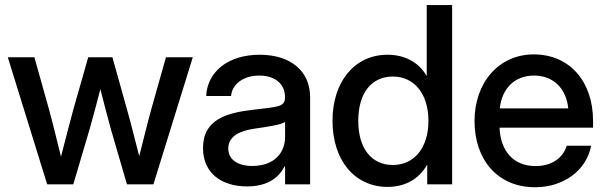

<svg xmlns="http://www.w3.org/2000/svg" viewBox="-20 -748 2457 779"><path d="M11.7 -515.6 171.4 0H277.3L343.8 -224.6C358.9 -276.9 373 -332 387.2 -386.2C401.4 -332 415 -276.9 429.7 -224.6L495.1 0H602.5L762.2 -515.6H653.3L593.8 -304.7C576.7 -242.7 561 -177.2 544.9 -114.3C528.3 -177.2 512.7 -243.2 495.1 -304.7L436 -515.6H337.9L277.8 -304.7C260.7 -242.2 244.1 -176.3 227.5 -112.3C211.4 -176.3 195.8 -242.2 178.7 -304.7L119.6 -515.6Z M982.4 8.3C1071.3 8.3 1113.3 -31.7 1134.8 -73.2H1136.7V0H1238.3V-353.5C1238.3 -458.5 1160.6 -525.9 1033.7 -525.9C904.8 -525.9 821.3 -456.5 816.4 -358.4H917.5C921.4 -405.8 966.3 -441.4 1032.2 -441.4C1097.7 -441.4 1136.2 -405.3 1136.2 -355.5V-351.1C1136.2 -313.5 1104 -314.5 1007.3 -302.7C902.3 -290.5 803.7 -265.1 803.7 -147.5C803.7 -44.4 879.9 8.3 982.4 8.3ZM1003.4 -74.7C943.4 -74.7 906.2 -101.1 906.2 -145.5C906.2 -197.8 957 -217.8 1013.2 -226.1C1067.9 -233.9 1122.6 -242.2 1136.7 -253.4V-192.9C1136.7 -129.4 1094.2 -74.7 1003.4 -74.7Z M1552.7 10.3C1620.1 10.3 1677.7 -18.6 1712.4 -78.6H1713.4V0H1814.5V-727.5H1711.4V-440.9H1710.4C1677.2 -498 1619.1 -525.9 1552.2 -525.9C1418.9 -525.9 1329.1 -417 1329.1 -257.8C1329.1 -98.1 1418.5 10.3 1552.7 10.3ZM1573.7 -78.6C1490.7 -78.6 1433.6 -141.6 1433.6 -257.8C1433.6 -374.5 1490.7 -437.5 1573.7 -437.5C1661.6 -437.5 1718.3 -366.2 1718.3 -257.8C1718.3 -149.4 1661.6 -78.6 1573.7 -78.6Z M2150.9 11.7C2267.6 11.7 2359.4 -57.1 2378.4 -156.7H2279.3C2264.6 -107.9 2219.7 -74.2 2152.3 -74.2C2062 -74.2 2010.3 -137.2 2006.8 -230H2386.2V-257.8C2386.2 -417 2291.5 -527.3 2145.5 -527.3C2004.9 -527.3 1905.3 -414.1 1905.3 -256.8C1905.3 -101.1 1998 11.7 2150.9 11.7ZM2285.6 -308.1H2007.8C2016.6 -390.1 2068.8 -441.4 2146.5 -441.4C2224.6 -441.4 2277.3 -390.1 2285.6 -308.1Z"/></svg>

Font: Inteeer Medium
Style: Regular
Weight: 500
Designer: Rasmus Andersson
Foundry: rsms
Version: Version 4.001;Glyphs 3.4 (3402)